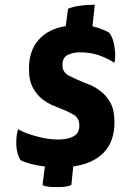

<svg xmlns="http://www.w3.org/2000/svg" viewBox="-20 -678 515 800"><path d="M55.7 -139.6Q47.9 -118.2 47.9 -86.9Q47.9 -81.1 47.9 -75.2Q49.8 -36.1 65.4 -10.7Q85 -1 112.3 5.9Q138.7 12.7 167 15.6Q164.1 42 157.2 92.8Q165 97.7 179.7 99.6Q193.4 101.6 215.8 101.6Q239.3 101.6 253.9 99.6Q267.6 97.7 277.3 92.8Q279.3 67.4 285.2 15.6Q367.2 3.9 412.1 -42Q457 -88.9 457 -168Q457 -219.7 439.5 -251Q421.9 -282.2 395.5 -300.8Q378.9 -313.5 360.4 -322.3Q341.8 -330.1 323.2 -336.9Q290 -350.6 264.6 -364.3Q240.2 -377.9 240.2 -407.2Q240.2 -437.5 261.7 -449.2Q284.2 -460 315.4 -460Q356.4 -460 393.6 -447.3Q430.7 -433.6 457 -416Q460 -429.7 460 -446.3Q460 -462.9 457 -482.4Q452.1 -519.5 435.5 -541Q420.9 -550.8 403.3 -556.6Q385.7 -563.5 365.2 -568.4Q368.2 -597.7 375 -658.2Q340.8 -658.2 314.5 -654.3Q288.1 -651.4 263.7 -641.6Q260.7 -617.2 253.9 -569.3Q181.6 -557.6 141.6 -512.7Q100.6 -467.8 100.6 -391.6Q100.6 -340.8 118.2 -310.5Q134.8 -280.3 160.2 -261.7Q176.8 -250 194.3 -241.2Q212.9 -233.4 230.5 -226.6Q262.7 -213.9 287.1 -200.2Q310.5 -185.5 310.5 -155.3Q310.5 -123 287.1 -110.4Q262.7 -96.7 222.7 -96.7Q177.7 -96.7 130.9 -110.4Q83 -123 55.7 -139.6Z"/></svg>

Font: cl
Style: Bold Italic
Weight: 400
Designer: Mitja Miklavcic
Version: Version 7.504; 2011; Build 1022